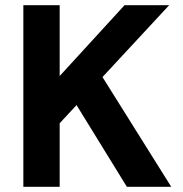

<svg xmlns="http://www.w3.org/2000/svg" viewBox="-20 -720 705 740"><path d="M70 0V-700H210V-427L460 -700H632L375 -423L640 0H469L275 -315L210 -245V0Z"/></svg>

Font: DM Sans 12pt ExtraBold
Style: Regular
Weight: 800
Version: Version 4.004;gftools[0.9.30]